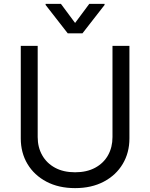

<svg xmlns="http://www.w3.org/2000/svg" viewBox="-20 -966 781 999"><path d="M565.3 -727.3H653.4V-245.7Q653.4 -171.2 618.4 -112.7Q583.5 -54.3 519.9 -20.8Q456.3 12.8 370.7 12.8Q285.2 12.8 221.6 -20.8Q158 -54.3 123 -112.7Q88.1 -171.2 88.1 -245.7V-727.3H176.1V-252.8Q176.1 -199.6 199.6 -158.2Q223 -116.8 266.5 -93.2Q310 -69.6 370.7 -69.6Q431.5 -69.6 475.1 -93.2Q518.8 -116.8 542.1 -158.2Q565.3 -199.6 565.3 -252.8ZM296.9 -946 370.7 -846.6 444.6 -946H524.1V-940.3L409.1 -792.6H332.4L217.3 -940.3V-946Z"/></svg>

Font: InterMG
Style: Regular
Weight: 400
Designer: Rasmus Andersson
Foundry: rsms
Version: Version 3.019;December 26, 2023;FontCreator 15.0.0.2955 64-b